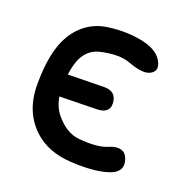

<svg xmlns="http://www.w3.org/2000/svg" viewBox="-101 -612 716 729"><g transform="rotate(20 256.5 -248.0)"><path d="M369.6 -83.5Q438.5 -112.8 451.7 -54.2Q461.9 -9.3 401.9 7.3Q344.7 23.4 256.8 17.6Q167.5 11.7 112.8 -36.6Q38.6 -102.1 38.6 -215.3Q38.6 -351.6 81.1 -420.4Q129.9 -500 220.2 -511.2Q295.4 -521 359.4 -506.3Q425.8 -491.2 442.9 -446.8Q454.6 -416.5 425.3 -402.8Q398.9 -390.1 337.4 -413.1Q294.4 -429.2 221.7 -413.1Q179.2 -403.8 157.2 -366.2Q141.1 -338.9 134.8 -290L280.3 -292.5Q332 -293.5 333 -243.2Q333.5 -204.6 281.7 -203.6L133.3 -200.7Q139.6 -160.2 163.1 -131.8Q207 -79.1 258.3 -74.7Q333 -67.9 369.6 -83.5Z"/></g></svg>

Font: Comic Relief
Style: Regular
Weight: 400
Designer: Jeff Davis
Foundry: Loudifier
Version: Version 1.0